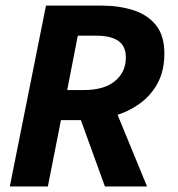

<svg xmlns="http://www.w3.org/2000/svg" viewBox="-20 -672 640 692"><path d="M15.4 0 145.7 -651.8H345.3Q409.2 -651.8 460.8 -635.2Q512.4 -618.6 542.4 -581Q572.4 -543.3 572.4 -479.3Q572.4 -417.3 548.1 -372.2Q523.8 -327.1 482.1 -297.6Q440.4 -268.1 389.1 -253.6Q337.8 -239.1 284 -239.1H199.7L152.5 0ZM222.2 -347.5H282.4Q355.5 -347.5 394.5 -379.9Q433.6 -412.2 433.6 -464.9Q433.6 -506 406.4 -524.7Q379.2 -543.4 326.5 -543.4H260.4ZM263 -262.6 378.4 -319.9 509.9 0H358.1Z"/></svg>

Font: SourceCodeVF
Style: Italic
Weight: 200
Italic angle: -11°
Monospace: yes
Designer: Paul D. Hunt, Teo Tuominen
Foundry: Adobe
Version: Version 1.026;hotconv 1.1.0;makeotfexe 2.6.0